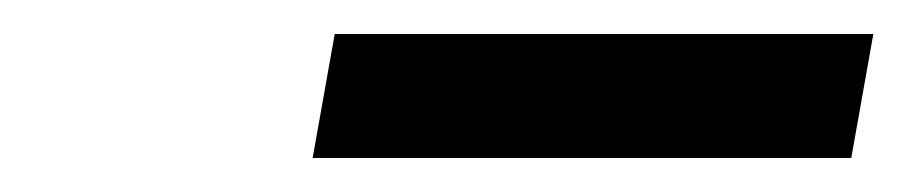

<svg xmlns="http://www.w3.org/2000/svg" viewBox="-20 -696 534 113"><path d="M164 -603 177 -676H494L481 -603Z"/></svg>

Font: Overpass
Style: Italic
Weight: 400
Italic angle: -10°
Designer: Delve Withrington, Dave Bailey, Thomas Jockin
Foundry: Delve Fonts LLC
Version: Version 4.000